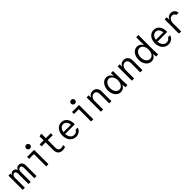

<svg xmlns="http://www.w3.org/2000/svg" viewBox="624 -2954 5131 5131"><g transform="rotate(-45 3190.0 -388.5)"><path d="M31 0H113V-374C113 -436 145 -480 190 -480C228 -480 251 -448 251 -394V0H333V-376C333 -437 365 -480 409 -480C447 -480 471 -447 471 -394V0H553V-405C553 -494 504 -550 427 -550C373 -550 334 -523 315 -471H311C297 -520 259 -550 210 -550C164 -550 125 -524 111 -482H107V-540H31Z M1003 -540H737V-465H919V0H1003ZM876 -714C876 -673 910 -640 950 -640C991 -640 1024 -673 1024 -714C1024 -755 991 -787 950 -787C910 -787 876 -755 876 -714Z M1445 -181V-465H1632V-540H1445V-710L1361 -696V-540H1209V-465H1361V-181C1361 -56 1422 10 1538 10C1578 10 1614 2 1642 -13V-83C1612 -68 1582 -61 1552 -61C1480 -61 1445 -100 1445 -181Z M1889 -254H2255V-286C2255 -442 2165 -550 2035 -550C1901 -550 1806 -435 1806 -273C1806 -108 1906 10 2046 10C2145 10 2225 -49 2245 -138H2165C2149 -93 2104 -64 2048 -64C1956 -64 1895 -139 1889 -254ZM2035 -477C2111 -477 2168 -415 2172 -320H1892C1906 -416 1960 -477 2035 -477Z M2699 -540H2433V-465H2615V0H2699ZM2572 -714C2572 -673 2606 -640 2646 -640C2687 -640 2720 -673 2720 -714C2720 -755 2687 -787 2646 -787C2606 -787 2572 -755 2572 -714Z M2985 0H3069V-312C3069 -410 3123 -479 3199 -479C3261 -479 3300 -432 3300 -358V0H3384V-365C3384 -476 3318 -550 3218 -550C3150 -550 3097 -516 3068 -458H3064V-540H2985Z M3897 -97H3902C3903 -65 3906 -34 3910 0H3990C3986 -63 3983 -129 3983 -180V-540H3904V-439H3899C3866 -510 3810 -550 3737 -550C3611 -550 3518 -431 3518 -270C3518 -108 3611 10 3736 10C3809 10 3864 -29 3897 -97ZM3901 -270C3901 -150 3840 -66 3754 -66C3666 -66 3603 -153 3603 -270C3603 -387 3667 -474 3755 -474C3841 -474 3901 -390 3901 -270Z M4157 0H4241V-312C4241 -410 4295 -479 4371 -479C4433 -479 4472 -432 4472 -358V0H4556V-365C4556 -476 4490 -550 4390 -550C4322 -550 4269 -516 4240 -458H4236V-540H4157Z M5070 0H5150C5146 -63 5143 -129 5143 -180V-740H5059V-450H5054C5021 -514 4966 -550 4897 -550C4771 -550 4678 -431 4678 -270C4678 -108 4771 10 4897 10C4969 10 5024 -29 5057 -97H5062C5064 -65 5066 -33 5070 0ZM4914 -66C4826 -66 4763 -152 4763 -270C4763 -388 4827 -474 4915 -474C5001 -474 5061 -391 5061 -270C5061 -150 5001 -66 4914 -66Z M5381 -254H5747V-286C5747 -442 5657 -550 5527 -550C5393 -550 5298 -435 5298 -273C5298 -108 5398 10 5538 10C5637 10 5717 -49 5737 -138H5657C5641 -93 5596 -64 5540 -64C5448 -64 5387 -139 5381 -254ZM5527 -477C5603 -477 5660 -415 5664 -320H5384C5398 -416 5452 -477 5527 -477Z M6019 0V-307C6019 -405 6072 -473 6147 -473C6194 -473 6230 -446 6239 -402H6325C6315 -490 6254 -547 6169 -547C6102 -547 6048 -512 6018 -453H6014V-540H5935V0Z"/></g></svg>

Font: CommitMono-dimboump
Style: Regular
Weight: 400
Monospace: yes
Designer: Eigil Nikolajsen
Foundry: Eigil Nikolajsen
Version: Version 1.143